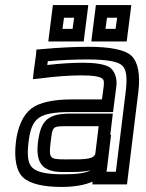

<svg xmlns="http://www.w3.org/2000/svg" viewBox="-20 -704 578 759"><path d="M485 0 527 -342C535 -408 526 -459 499 -484C473 -508 413 -519 330 -519C276 -519 215 -516 147 -510L124 -508L122 -485L113 -419L110 -391L139 -394C200 -402 254 -406 303 -406C346 -406 370 -402 382 -395C390 -390 392 -384 390 -363L383 -311H263C192 -311 135 -299 104 -275C71 -250 50 -202 43 -144C35 -78 44 -26 73 -1C100 23 153 35 223 35C272 35 315 28 346 14L345 25H370H457H482L485 0ZM180 -141C189 -208 184 -205 256 -205H370L357 -98C354 -72 303 -74 251 -74H233C176 -74 173 -80 180 -141ZM130 -141C121 -64 144 -24 227 -24H245C270 -24 306 -23 338 -31C320 -20 286 -15 229 -15C165 -15 128 -23 109 -40C91 -56 86 -86 93 -144C99 -194 111 -221 131 -236C152 -253 191 -261 257 -261H402H427L430 -286L440 -363C444 -395 433 -425 412 -439C393 -450 356 -456 309 -456C266 -456 219 -453 167 -447L169 -462C226 -467 277 -469 324 -469C403 -469 446 -461 463 -445C479 -430 484 -400 477 -342L438 -25H401L404 -46L419 -171H416L423 -230L426 -255H401H262C172 -255 141 -232 130 -141ZM314 -565 326 -659 329 -684H304H214H189L186 -659L174 -565L171 -540H196H286H311L314 -565ZM267 -590H227L233 -634H273L267 -590ZM484 -565 496 -659 499 -684H474H384H359L356 -659L344 -565L341 -540H366H456H481L484 -565ZM437 -590H397L403 -634H443L437 -590Z"/></svg>

Font: Gamestation Text Outline
Style: Italic
Weight: 400
Designer: Jonas Hecksher
Foundry: Jonas Hecksher, Playtypeª, e-types AS
Version: Version 1.003